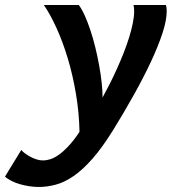

<svg xmlns="http://www.w3.org/2000/svg" viewBox="-115 -513 680 760"><path d="M542 -493.2Q544.9 -481.9 544.9 -468.8Q544.9 -433.1 528.1 -381.6Q511.2 -330.1 482.4 -268.6Q453.6 -207 415.3 -138.4Q377 -69.8 334 0Q290.5 70.3 251.5 114.7Q212.4 159.2 176 184.1Q139.6 209 105.5 218Q71.3 227.1 38.1 227.1Q21.5 227.1 2.7 224.4Q-16.1 221.7 -34.4 216.6Q-52.7 211.4 -68.6 203.6Q-84.5 195.8 -95.2 186L-30.8 80.6Q-25.4 87.4 -15.6 94.5Q-5.9 101.6 5.9 107.9Q17.6 114.3 30.5 118.2Q43.5 122.1 55.7 122.1Q68.4 122.1 83.7 117.4Q99.1 112.8 117.2 100.1Q135.3 87.4 156 65.4Q176.8 43.5 199.7 8.8Q198.2 -67.9 185.5 -142.3Q172.9 -216.8 153.1 -282.5Q133.3 -348.1 108.6 -402.3Q84 -456.5 58.6 -493.2H196.8Q209 -477.1 220.7 -450.9Q232.4 -424.8 242.9 -393.1Q253.4 -361.3 262.2 -325.7Q271 -290 277.3 -254.9Q283.7 -219.7 287.4 -186.5Q291 -153.3 291 -127Q305.2 -152.8 320.1 -182.4Q335 -211.9 348.9 -242.9Q362.8 -273.9 375 -304.9Q387.2 -335.9 396.2 -365.2Q405.3 -394.5 410.6 -420.7Q416 -446.8 416 -467.8Q416 -474.6 415.5 -481Q415 -487.3 413.6 -493.2Z"/></svg>

Font: Andika New Basic
Style: Bold Italic
Weight: 700
Italic angle: -14°
Designer: Victor Gaultney, Annie Olsen, Pablo Ugerman
Foundry: SIL International
Version: Version 5.500